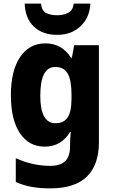

<svg xmlns="http://www.w3.org/2000/svg" viewBox="-20 -798 631 1058"><path d="M230 -559Q321 -559 371 -480H376L389 -549H525V-14Q525 110 459 175Q393 240 256 240Q201 240 155.5 232Q110 224 67 205V74Q161 116 257 116Q311 116 338.5 90.5Q366 65 366 9V0Q366 -16 367 -35Q368 -54 370 -71H366Q318 10 226 10Q139 10 89.5 -64.5Q40 -139 40 -273Q40 -409 91 -484Q142 -559 230 -559ZM284 -429Q202 -429 202 -270Q202 -119 286 -119Q331 -119 352.5 -150.5Q374 -182 374 -254V-277Q374 -356 353 -392.5Q332 -429 284 -429ZM478 -778Q474 -701 424 -653.5Q374 -606 295 -606Q214 -606 166.5 -651.5Q119 -697 116 -778H206Q210 -739 234 -726.5Q258 -714 296 -714Q328 -714 355 -727Q382 -740 386 -778Z"/></svg>

Font: Noto Sans Gujarati SemiCondensed ExtraBold
Style: Regular
Weight: 800
Width: 4
Designer: Jelle Bosma - Monotype Design Team, Universal Thirst
Foundry: Monotype Imaging Inc.
Version: Version 2.106; ttfautohint (v1.8.4.7-5d5b)